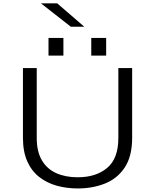

<svg xmlns="http://www.w3.org/2000/svg" viewBox="-20 -1102 915 1134"><path d="M439 11Q373.5 11 315 -5.2Q256.5 -21.5 211.5 -56.8Q166.5 -92 141 -149.2Q115.5 -206.5 115.5 -288.5V-700H197V-287Q197 -206.5 227.5 -155Q258 -103.5 312.5 -79.2Q367 -55 439 -55Q547.5 -55 613.2 -110.5Q679 -166 679 -287V-700H760.5V-288.5Q760.5 -179 717 -113.2Q673.5 -47.5 600.5 -18.2Q527.5 11 439 11ZM266.5 -878H354.5V-773.5H266.5ZM519 -878H607V-773.5H519ZM398.5 -944 221.5 -1082.5H317.5L478 -944Z"/></svg>

Font: Trispace SemiExpanded Light
Style: Regular
Weight: 300
Width: 6
Designer: Tyler Finck
Foundry: Etcetera Type Company
Version: Version 1.210; ttfautohint (v1.8.3)